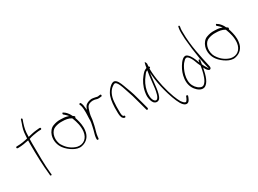

<svg xmlns="http://www.w3.org/2000/svg" viewBox="-41 -1487 3199 2384"><g transform="rotate(-30 1558.5 -295.0)"><path d="M47 -449H40C33 -449 27 -442 27 -436C27 -429 34 -423 40 -423H48C103 -423 157 -434 200 -443V-437C199 -420 199 -402 199 -383C199 -235 204 -69 219 56V66C222 83 243 80 241 63L239 53C226 -74 225 -236 225 -383C225 -404 225 -426 226 -446V-449C246 -457 268 -462 290 -466C319 -471 363 -479 392 -479H401C409 -479 414 -484 414 -491C414 -500 409 -505 401 -505H392C386 -505 373 -504 352 -501H351C304 -497 262 -484 228 -477V-483C228 -562 238 -601 257 -661L272 -703C277 -719 258 -727 253 -713L239 -670C218 -612 207 -581 203 -504V-503C202 -494 202 -485 201 -474V-470C159 -459 101 -449 47 -449Z M486 -352C464 -279 486 -209 520 -163C546 -127 589 -92 626 -72C658 -54 703 -37 746 -48C817 -63 866 -115 875 -195C884 -254 870 -317 856 -364L847 -391L849 -394C866 -411 838 -423 830 -430C827 -438 824 -444 820 -450V-451C805 -476 780 -507 760 -518H759L750 -525C740 -535 728 -513 738 -503L747 -496C754 -491 769 -475 780 -464L793 -450L775 -455C746 -464 716 -467 682 -467C641 -469 606 -462 571 -449C531 -436 500 -396 486 -352ZM513 -224C485 -306 515 -398 580 -420C610 -431 645 -438 681 -436C729 -436 772 -430 810 -407L811 -406L816 -395C837 -341 859 -269 850 -193C839 -104 775 -52 690 -69C632 -84 577 -122 541 -174C530 -189 519 -205 513 -224ZM747 -496C747 -496 746 -496 746 -496C746 -496 747 -496 747 -496ZM850 -410Z M944 -30C944 -22 949 -16 955 -16C965 -16 968 -20 970 -29L971 -47C975 -97 995 -145 1005 -193C1010 -225 1020 -257 1022 -286C1024 -308 1026 -332 1032 -351L1040 -379L1050 -410C1061 -442 1080 -458 1106 -464L1118 -467C1133 -471 1151 -470 1169 -467C1188 -464 1204 -454 1222 -457H1223C1232 -457 1246 -458 1252 -460H1260C1274 -463 1273 -490 1257 -486H1250C1241 -484 1232 -484 1223 -482H1222C1217 -482 1213 -483 1209 -484L1193 -488C1186 -490 1179 -491 1172 -492L1151 -495C1133 -498 1116 -492 1100 -489L1085 -483C1079 -480 1072 -478 1067 -474C1048 -463 1039 -448 1029 -425L1021 -406L1019 -427C1016 -462 1012 -491 1000 -514H999C992 -532 969 -516 976 -504H977C980 -496 983 -492 986 -479C993 -451 994 -418 994 -384C994 -370 994 -357 993 -346C993 -327 991 -312 991 -297V-279C991 -273 992 -256 988 -252V-250L989 -249V-247C982 -213 976 -178 967 -145C959 -113 947 -80 945 -50ZM1005 -188Z M1335 -195C1335 -155 1339 -115 1357 -100C1366 -91 1372 -87 1378 -87H1385C1391 -87 1395 -93 1395 -100C1395 -107 1391 -113 1385 -113H1379L1378 -114C1359 -126 1361 -164 1361 -195V-258C1362 -279 1363 -301 1365 -324C1371 -408 1405 -473 1455 -504C1472 -516 1487 -526 1505 -508C1515 -499 1523 -484 1532 -465C1542 -443 1552 -417 1561 -387C1592 -301 1607 -249 1636 -139L1662 -42C1666 -22 1689 -34 1687 -49L1661 -146C1632 -258 1617 -308 1583 -395C1564 -447 1546 -503 1518 -529C1492 -552 1471 -546 1444 -528C1418 -509 1395 -482 1377 -451C1348 -404 1338 -336 1335 -258ZM1455 -504Z M1752 -175C1754 -135 1766 -95 1784 -75C1806 -53 1839 -48 1864 -73C1887 -101 1899 -156 1906 -211C1913 -266 1919 -325 1926 -380L1931 -416L1934 -379C1941 -297 1956 -219 1976 -143C1998 -60 2031 39 2065 96C2083 125 2101 141 2117 147C2157 160 2176 126 2189 94L2197 72C2203 58 2177 53 2174 61V62L2165 84C2160 97 2153 108 2146 116C2140 125 2132 126 2125 122C2112 118 2098 103 2082 81C2068 56 2052 24 2037 -17C1998 -124 1963 -263 1953 -402C1951 -421 1951 -438 1951 -453V-462C1957 -464 1964 -465 1964 -471V-472C1965 -481 1962 -486 1953 -489C1954 -506 1955 -518 1956 -530C1949 -555 1941 -561 1939 -560C1938 -559 1937 -556 1935 -549C1932 -539 1924 -505 1922 -487L1921 -486C1919 -485 1918 -485 1916 -485C1885 -473 1868 -455 1842 -422C1805 -378 1770 -310 1758 -239C1754 -215 1751 -193 1752 -175ZM1783 -235C1795 -301 1827 -363 1862 -406C1879 -428 1890 -450 1917 -457L1915 -445C1902 -375 1896 -291 1886 -215C1881 -179 1865 -72 1822 -80C1816 -81 1808 -86 1802 -93C1776 -124 1774 -184 1783 -235ZM2189 94Z M2263 -134C2256 -64 2275 -11 2306 28C2333 62 2378 97 2424 83C2487 60 2514 -38 2532 -129C2532 -129 2535 -140 2535 -140C2535 -140 2540 -129 2540 -129C2549 -107 2573 -73 2594 -75C2609 -77 2617 -93 2612 -114C2577 -272 2534 -452 2534 -644C2533 -667 2534 -685 2536 -699L2540 -722C2542 -732 2539 -738 2533 -740C2527 -742 2521 -738 2520 -727L2516 -705C2514 -688 2512 -668 2513 -643C2513 -620 2514 -593 2516 -561C2524 -461 2538 -353 2554 -260L2559 -235C2567 -197 2574 -160 2583 -126L2591 -93L2574 -121C2569 -129 2564 -137 2559 -146L2558 -147C2553 -160 2546 -171 2541 -182L2552 -250C2550 -249 2547 -247 2547 -246C2545 -249 2542 -250 2540 -251C2530 -253 2529 -245 2527 -231L2524 -217L2520 -230C2501 -280 2479 -334 2445 -362C2398 -406 2347 -339 2317 -290C2291 -247 2269 -195 2263 -134ZM2293 -53C2279 -107 2291 -166 2307 -210C2323 -254 2348 -302 2379 -329C2394 -346 2414 -358 2435 -341C2454 -325 2474 -289 2484 -261L2501 -215C2506 -202 2514 -188 2519 -177V-175C2508 -106 2490 -27 2461 18V19C2440 50 2416 73 2376 52C2339 35 2304 -8 2293 -53ZM2379 -329C2379 -329 2379 -328 2379 -328C2379 -328 2379 -329 2379 -329ZM2552 -250C2554 -251 2555 -252 2555 -252V-253C2555 -255 2554 -258 2554 -260Z M2687 -352C2665 -279 2687 -209 2721 -163C2747 -127 2790 -92 2827 -72C2859 -54 2904 -37 2947 -48C3018 -63 3067 -115 3076 -195C3085 -254 3071 -317 3057 -364L3048 -391L3050 -394C3067 -411 3039 -423 3031 -430C3028 -438 3025 -444 3021 -450V-451C3006 -476 2981 -507 2961 -518H2960L2951 -525C2941 -535 2929 -513 2939 -503L2948 -496C2955 -491 2970 -475 2981 -464L2994 -450L2976 -455C2947 -464 2917 -467 2883 -467C2842 -469 2807 -462 2772 -449C2732 -436 2701 -396 2687 -352ZM2714 -224C2686 -306 2716 -398 2781 -420C2811 -431 2846 -438 2882 -436C2930 -436 2973 -430 3011 -407L3012 -406L3017 -395C3038 -341 3060 -269 3051 -193C3040 -104 2976 -52 2891 -69C2833 -84 2778 -122 2742 -174C2731 -189 2720 -205 2714 -224ZM2948 -496C2948 -496 2947 -496 2947 -496C2947 -496 2948 -496 2948 -496ZM3051 -410Z"/></g></svg>

Font: Stray Cat
Style: LtCn
Weight: 300
Version: Version 1.0